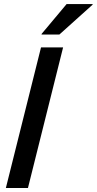

<svg xmlns="http://www.w3.org/2000/svg" viewBox="-20 -936 482 956"><path d="M9.2 0 184.2 -700H294.2L119.2 0ZM186.7 -764.2 187.5 -767.5 311.7 -915.8H441.7L440.8 -912.5L275.8 -764.2Z"/></svg>

Font: Funnel Sans Medium
Style: Italic
Weight: 500
Italic angle: -14.036°
Version: Version 1.000; Beta; Release 5; Build 24; ttfautohint (v1.8.